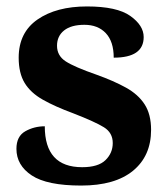

<svg xmlns="http://www.w3.org/2000/svg" viewBox="-20 -566 520 596"><path d="M232 10Q126 10 78.5 -21.5Q31 -53 31 -104Q31 -143 58.5 -158.5Q86 -174 119 -174Q119 -47 235 -47Q285 -47 307.5 -69Q330 -91 330 -122Q330 -154 302.5 -171Q275 -188 208 -214Q151 -235 113 -256.5Q75 -278 56.5 -308.5Q38 -339 38 -387Q38 -465 96.5 -505.5Q155 -546 250 -546Q343 -546 384.5 -516.5Q426 -487 426 -451Q426 -387 333 -387Q333 -437 308.5 -463Q284 -489 242 -489Q201 -489 179 -471.5Q157 -454 157 -424Q157 -393 184 -375.5Q211 -358 280 -334Q333 -315 371 -294Q409 -273 429 -242Q449 -211 449 -163Q449 -82 393 -36Q337 10 232 10Z"/></svg>

Font: Noto Serif
Style: Bold
Weight: 700
Designer: Monotype Design Team
Foundry: Monotype Imaging Inc.
Version: Version 2.014